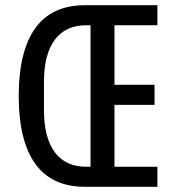

<svg xmlns="http://www.w3.org/2000/svg" viewBox="-20 -718 680 738"><path d="M52 -349Q52 -521 115.5 -609.5Q179 -698 307 -698H585V-621H420V-392H574V-315H420V-77H585V0H307Q179 0 115.5 -88.5Q52 -177 52 -349ZM312 -77H328V-621H312Q232 -621 190.5 -565Q149 -509 149 -404V-294Q149 -189 190.5 -133Q232 -77 312 -77Z"/></svg>

Font: Writer
Style: Regular
Weight: 400
Monospace: yes
Designer: Mike Abbink, Paul van der Laan, Pieter van Rosmalen
Foundry: Bold Monday
Version: Version 2.001 2020